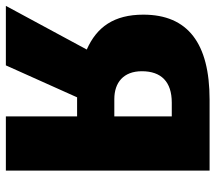

<svg xmlns="http://www.w3.org/2000/svg" viewBox="-67 -675 735 655"><g transform="rotate(90 300.5 -347.5)"><path d="M313 -695C121 -695 23 -621 23 -469C23 -369 65 -310 142 -276L-7 0H196L305 -243H370V0H555V-695ZM311 -370C255 -370 216 -401 216 -464C216 -530 252 -566 323 -566H370V-370Z"/></g></svg>

Font: Fira Sans ExtraBold
Style: Regular
Weight: 800
Designer: bBox Type GmbH & Carrois Corporate GbR & Edenspiekermann AG
Foundry: bBox Type GmbH & Carrois Corporate GbR & Edenspiekermann AG
Version: Version 4.300;PS 004.300;hotconv 1.0.88;makeotf.lib2.5.64775